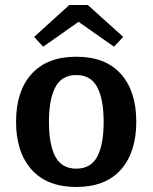

<svg xmlns="http://www.w3.org/2000/svg" viewBox="-20 -732 608 765"><path d="M44 -247Q44 -369 106 -437.5Q168 -506 284 -506Q400 -506 461.5 -437.5Q523 -369 523 -247Q523 -125 461.5 -56Q400 13 284 13Q168 13 106 -56Q44 -125 44 -247ZM393 -247Q393 -336 367.5 -384.5Q342 -433 284 -433Q226 -433 200.5 -384.5Q175 -336 175 -247Q175 -156 200.5 -108Q226 -60 284 -60Q342 -60 367.5 -108Q393 -156 393 -247ZM293 -645 152 -546 116 -585 256 -712H330L471 -585L434 -546Z"/></svg>

Font: Andada Pro
Style: Bold
Weight: 700
Designer: Carolina Giovagnoli
Foundry: Huerta Tipografica
Version: Version 3.005; ttfautohint (v1.8.4)